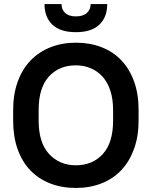

<svg xmlns="http://www.w3.org/2000/svg" viewBox="-20 -920 750 949"><path d="M355 9Q285 9 227.5 -13.5Q170 -36 129.5 -78.5Q89 -121 67 -183Q45 -245 45 -324V-376Q45 -454 67.5 -516Q90 -578 130.5 -620.5Q171 -663 228.5 -686Q286 -709 355 -709Q425 -709 482.5 -686.5Q540 -664 580.5 -621Q621 -578 643 -516.5Q665 -455 665 -376V-324Q665 -246 642.5 -184Q620 -122 579.5 -79Q539 -36 481.5 -13.5Q424 9 355 9ZM355 -103Q437 -103 488 -158.5Q539 -214 539 -324V-376Q539 -430 525.5 -471.5Q512 -513 487.5 -540.5Q463 -568 429 -582.5Q395 -597 355 -597Q272 -597 221.5 -541.5Q171 -486 171 -376V-324Q171 -215 222.5 -159Q274 -103 355 -103ZM355 -761Q278 -761 239 -798Q200 -835 200 -900H284Q284 -873 302 -856Q320 -839 355 -839Q391 -839 409.5 -856Q428 -873 428 -900H510Q510 -835 471 -798Q432 -761 355 -761Z"/></svg>

Font: PT Root UI Web Bold
Style: Regular
Weight: 700
Designer: Vitaly Kuzmin
Foundry: ParaType Ltd.
Version: Version 1.000W